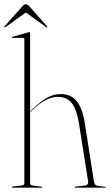

<svg xmlns="http://www.w3.org/2000/svg" viewBox="-33 -872 511 892"><path d="M107 -719V-354.5L118 -365Q162.5 -406.5 191 -420.8Q219.5 -435 250 -435Q297.5 -435 324 -401.2Q350.5 -367.5 361 -300L403.5 -28Q406 -10 423.5 -8L455.5 -4Q458.5 -4 458.5 -2Q458.5 0 455.5 0H317.5Q313.5 0 313.5 -2Q313.5 -4 318.5 -5L360.5 -10Q370.5 -11 374 -16.5Q377.5 -22 376.5 -28L334 -298Q324 -362.5 301.2 -392.2Q278.5 -422 236 -422Q208.5 -422 181 -408Q153.5 -394 120 -363L107 -351V-21Q107 -11.5 119 -10L159 -5Q163 -5 163 -2Q163 0 160 0H24Q22 0 22 -2Q22 -4.5 29 -6L68 -10Q80 -11.5 80 -20V-692Q80 -696 76 -696H24Q22 -696 22 -698Q22 -700.5 25 -701L99 -722Q102 -723 104 -723Q107 -723 107 -719ZM186 -745Q184.5 -743.5 180 -747L87 -814L-6 -747Q-10.5 -743.5 -12 -745Q-14 -747 -10.5 -751L68.5 -840Q79.5 -852.5 87 -852.5Q94.5 -852.5 105.5 -840L184.5 -751Q188 -747 186 -745Z"/></svg>

Font: Fraunces 144pt S000 Thin
Style: Regular
Weight: 100
Version: Version 1.000; ttfautohint (v1.8.3)